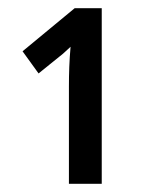

<svg xmlns="http://www.w3.org/2000/svg" viewBox="-20 -863 356 468"><path d="M228 -843H162L35 -738L74 -684L126 -726C133 -731 141 -739 152 -749C149 -715 148 -684 148 -652V-415H228Z"/></svg>

Font: Noto Sans Display Condensed Medium
Style: Regular
Weight: 500
Width: 3
Designer: Monotype Design Team
Foundry: Monotype Imaging Inc.
Version: Version 1.900